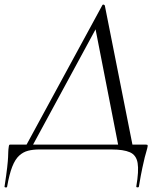

<svg xmlns="http://www.w3.org/2000/svg" viewBox="-53 -657 719 844"><path d="M52.2 0 397.4 -635.2Q399.4 -638 403.1 -636.5Q406.8 -635 407.8 -632.6L533.4 0H470.4L362.4 -552L398.4 -585.8L80.8 0ZM-33 163Q-24.8 109.2 -21.5 79.7Q-18.2 50.2 -17.5 34.8Q-16.8 19.4 -16.6 9.6Q-16.4 -0.2 -14.2 -13.8Q-13.2 -19.8 -11.7 -20.6Q-10.2 -21.4 -3.2 -21.4H586.4Q594.4 -21.4 595.8 -19.1Q597.2 -16.8 594.4 -5.8Q592.6 3.2 589.9 10.9Q587.2 18.6 583.4 34.2Q579.6 49.8 573 79.9Q566.4 110 557.4 164Q556.4 167 550.8 166.6Q545.2 166.2 546.2 162.2Q557.8 94.6 552 59.7Q546.2 24.8 518.2 12.4Q490.2 0 436.4 0H119.2Q92.4 0 70.5 5.6Q48.6 11.2 31 27.4Q13.4 43.6 0.6 76.3Q-12.2 109 -21.8 164Q-22.8 167.8 -28.4 167Q-34 166.2 -33 163Z"/></svg>

Font: Cormorant Infant Light
Style: Italic
Weight: 300
Italic angle: -10°
Designer: Christian Thalmann (Catharsis Fonts)
Foundry: Catharsis Fonts
Version: Version 4.001